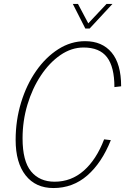

<svg xmlns="http://www.w3.org/2000/svg" viewBox="-20 -934 640 970"><path d="M250 16Q160 16 109.5 -48Q59 -112 59 -227Q59 -326 86.5 -416Q114 -506 162.5 -575.5Q211 -645 274.5 -685.5Q338 -726 410 -726Q496 -726 544 -668.5Q592 -611 592 -498L558 -494Q558 -596 520.5 -645Q483 -694 402 -694Q341 -694 285.5 -656Q230 -618 186.5 -552.5Q143 -487 118.5 -405Q94 -323 94 -235Q94 -120 137 -68Q180 -16 256 -16Q340 -16 403.5 -72Q467 -128 506 -230L540 -226Q494 -111 421 -47.5Q348 16 250 16ZM548 -914 433 -790H411L348 -914H374L426 -816L518 -914Z"/></svg>

Font: Geist Mono Thin
Style: Italic
Weight: 100
Italic angle: -12°
Monospace: yes
Designer: Basement.studio, Andrés Briganti, Mateo Zaragoza
Foundry: Basement.studio, Vercel, Andrés Briganti, Guido Ferreyra, Mateo Zaragoza
Version: Version 1.500; ttfautohint (v1.8.4.7-5d5b)